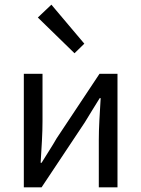

<svg xmlns="http://www.w3.org/2000/svg" viewBox="-20 -802 605 822"><path d="M82 0V-486H162V-284Q162 -245 159.5 -198.5Q157 -152 154 -105H158Q172 -128 190.5 -157Q209 -186 222 -209L406 -486H483V0H403V-202Q403 -241 405.5 -287.5Q408 -334 411 -382H407Q393 -359 374.5 -329.5Q356 -300 343 -278L158 0ZM299 -574 142 -727 200 -782 341 -615Z"/></svg>

Font: Giro Regular
Style: Regular
Weight: 400
Designer: Paul D. Hunt
Foundry: Adobe Systems Incorporated
Version: Version 1.000;PS 1.0;hotconv 1.0.88;makeotf.lib2.5.647800